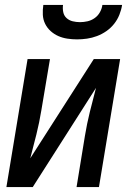

<svg xmlns="http://www.w3.org/2000/svg" viewBox="-20 -760 540 780"><path d="M6 0 92 -520H183L148 -312Q140 -263 128 -214.5Q116 -166 103 -117L361 -520H468L382 0H291L325 -208Q333 -257 345 -305.5Q357 -354 370 -403L113 0ZM293 -600Q273 -600 253.5 -603Q234 -606 217 -613.5Q200 -621 186 -633.5Q172 -646 163.5 -663Q155 -680 154 -700Q153 -720 156 -740H236Q234 -725 237 -710.5Q240 -696 250.5 -686.5Q261 -677 275.5 -673.5Q290 -670 305 -670Q320 -670 335.5 -673.5Q351 -677 364.5 -686.5Q378 -696 386 -710.5Q394 -725 396 -740H476Q473 -720 465 -700Q457 -680 443.5 -663Q430 -646 412 -633.5Q394 -621 374 -613.5Q354 -606 333.5 -603Q313 -600 293 -600Z"/></svg>

Font: Iosevka Term Curly Md Obl
Style: Regular
Weight: 500
Italic angle: -9°
Designer: Belleve Invis
Foundry: Belleve Invis
Version: Version 32.3.0